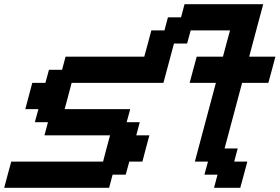

<svg xmlns="http://www.w3.org/2000/svg" viewBox="-20 -895 1332 915"><path d="M1000 0H1125Q1130.9 -21 1142.1 -62.7Q1153.3 -104.5 1158.7 -125H1096.2L1112.8 -187.5H1050.3L1133.8 -500H1258.8Q1264.6 -520.5 1275.9 -562.5Q1287.1 -604.5 1292.5 -625H1167.5Q1178.7 -667 1200.9 -750.2Q1223.1 -833.5 1234.4 -875H859.4L842.8 -812.5H780.3L763.7 -750H701.2Q695.8 -729.5 684.6 -687.5Q673.3 -645.5 667.5 -625H292.5L275.9 -562.5H213.4L196.3 -500H133.8Q128.4 -479 117.2 -437.5Q106 -396 100.6 -375H163.1L146 -312.5H208.5L191.9 -250H504.4Q498.5 -229 487.5 -187.3Q476.6 -145.5 471.2 -125H33.7Q27.8 -104 16.6 -62.5Q5.4 -21 0 0H500L516.6 -62.5H579.1L596.2 -125H658.7Q664.1 -145.5 675 -187.3Q686 -229 691.9 -250H629.4L646 -312.5H583.5L600.6 -375H288.1Q293.9 -396 304.9 -437.5Q315.9 -479 321.3 -500H758.8L809.1 -687.5H871.6L888.7 -750H1076.2Q1070.3 -729 1059.1 -687.3Q1047.9 -645.5 1042.5 -625H917.5Q911.6 -604 900.4 -562.3Q889.2 -520.5 883.8 -500H1008.8Q992.2 -437.5 958.7 -312.5Q925.3 -187.5 908.7 -125H971.2L954.1 -62.5H1016.6Z"/></svg>

Font: Faithful 32x
Style: Oblique
Weight: 400
Foundry: Faithful Resource Pack
Version: Version 1.0; January 27, 2023